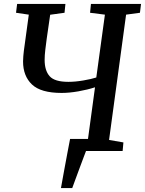

<svg xmlns="http://www.w3.org/2000/svg" viewBox="-20 -763 732 970"><path d="M288 187Q295 146.5 303.8 99.5Q312.5 52.5 320.5 9.8Q328.5 -33 334 -61H424.5L460 -322Q421.5 -309.5 375.8 -301.5Q330 -293.5 291 -293.5Q186.5 -293.5 141.5 -336.2Q96.5 -379 96.5 -452.5Q96.5 -465.5 97.8 -479.5Q99 -493.5 100.5 -506L125.5 -689L61 -698.5L66.5 -743H310.5L306 -698.5L233.5 -688.5L216 -567.5Q212 -538.5 208.8 -510.8Q205.5 -483 205.5 -460.5Q205.5 -406.5 230.8 -378Q256 -349.5 325.5 -349.5Q360 -349.5 401 -356.5Q442 -363.5 466.5 -371.5L510 -689L435 -698.5L439.5 -743H692.5L687 -698.5L617 -689L531 -56L603.5 -43.5L599.5 0H414.5Q411 9 401.5 34.2Q392 59.5 380.5 90.5Q369 121.5 359.2 148.2Q349.5 175 345 187Z"/></svg>

Font: Merriweather
Style: Italic
Weight: 400
Italic angle: -7.8°
Designer: Eben Sorkin
Foundry: Eben Sorkin
Version: Version 2.100